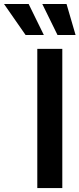

<svg xmlns="http://www.w3.org/2000/svg" viewBox="-124 -955 403 975"><path d="M192.4 0H65.4V-707H192.4ZM-103.5 -934.6H21.5L98.6 -777.3H5.9ZM90.8 -934.6H213.9L259.8 -777.3H168Z"/></svg>

Font: Pretendard Std SemiBold
Style: Regular
Weight: 600
Designer: Base glyphs from Inter by Rasmus Andersson; Hangeul glyphs from Noto Sans CJK(Source Han Sans) by Jang Soo-young and Kan
Foundry: Kil Hyung-jin
Version: Version 1.309